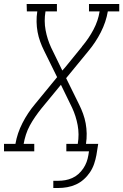

<svg xmlns="http://www.w3.org/2000/svg" viewBox="-53 -755 615 958"><path d="M213 183V147H238Q255 147 272.5 144Q290 141 307 133.5Q324 126 338 113.5Q352 101 362.5 85.5Q373 70 379 53.5Q385 37 388 19L391 0H278V-37H335Q343 -85 334.5 -130.5Q326 -176 307 -217L251 -332L153 -213Q137 -193 122.5 -172Q108 -151 96 -129Q84 -107 76.5 -83.5Q69 -60 65 -37H118V0H-33V-37H24Q33 -90 59 -141Q85 -192 122 -236L232 -370L167 -502Q156 -524 147.5 -547.5Q139 -571 134.5 -595.5Q130 -620 129.5 -646Q129 -672 133 -698H81L80 -735H231V-698H174Q166 -650 174.5 -604.5Q183 -559 202 -518L258 -403L273 -420L356 -522V-523L357 -524Q390 -563 413.5 -607.5Q437 -652 444 -698H391V-735H542V-698H485Q476 -645 450 -594Q424 -543 387 -499L277 -365L342 -233Q353 -211 361.5 -187.5Q370 -164 374.5 -139.5Q379 -115 379.5 -89Q380 -63 376 -37H437L428 19Q424 41 416.5 63Q409 85 396 104.5Q383 124 365 140Q347 156 326 165.5Q305 175 282.5 179Q260 183 238 183Z"/></svg>

Font: Iosevka Curly Slab Extralight
Style: Italic
Weight: 200
Italic angle: -9°
Monospace: yes
Designer: Belleve Invis
Foundry: Belleve Invis
Version: Version 22.1.2; ttfautohint (v1.8.4)